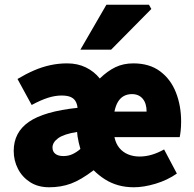

<svg xmlns="http://www.w3.org/2000/svg" viewBox="-20 -780 822 812"><path d="M188 12Q141 12 107.5 -9.5Q74 -31 56 -66Q38 -101 38 -142Q38 -220 102 -264.5Q166 -309 308 -324Q306 -342 298.5 -353.5Q291 -365 277 -370.5Q263 -376 240 -376Q213 -376 183 -366.5Q153 -357 114 -336L54 -446Q89 -467 123.5 -482Q158 -497 193 -504.5Q228 -512 264 -512Q308 -512 343 -495Q378 -478 402 -448Q435 -480 468.5 -496Q502 -512 544 -512Q612 -512 657 -478.5Q702 -445 724 -389Q746 -333 746 -266Q746 -244 744 -226.5Q742 -209 740 -200H464Q470 -172 485 -154Q500 -136 522 -127Q544 -118 570 -118Q596 -118 621.5 -125.5Q647 -133 674 -148L728 -46Q688 -18 638 -3Q588 12 546 12Q511 12 480.5 3.5Q450 -5 424 -21.5Q398 -38 376 -60Q322 -19 280 -3.5Q238 12 188 12ZM248 -120Q270 -120 287.5 -128.5Q305 -137 320 -150Q316 -164 313 -177Q310 -190 308 -203L306 -222Q250 -213 226 -195.5Q202 -178 202 -156Q202 -139 214 -129.5Q226 -120 248 -120ZM464 -308H600Q600 -343 583.5 -362.5Q567 -382 538 -382Q519 -382 504 -374Q489 -366 479 -349.5Q469 -333 464 -308ZM320 -570 430 -760H610L620 -742L450 -570Z"/></svg>

Font: Source Sans 3 Black
Style: Regular
Weight: 900
Designer: Paul D. Hunt
Foundry: Adobe
Version: Version 3.046;hotconv 1.0.118;makeotfexe 2.5.65603